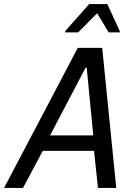

<svg xmlns="http://www.w3.org/2000/svg" viewBox="-48 -923 664 943"><path d="M-28 0 334 -688H454L523 0H433L414 -182H162L65 0ZM198 -258H410L378 -590H372ZM272 -764 273 -771 390 -903H479L540 -771V-764H486L429 -858L336 -764Z"/></svg>

Font: Saira Semi Condensed
Style: Italic
Weight: 400
Width: 4
Italic angle: -12°
Designer: Hector Gatti with collaboration of the Omnibus-Type team
Foundry: Omnibus-Type
Version: Version 1.001; ttfautohint (v1.8)